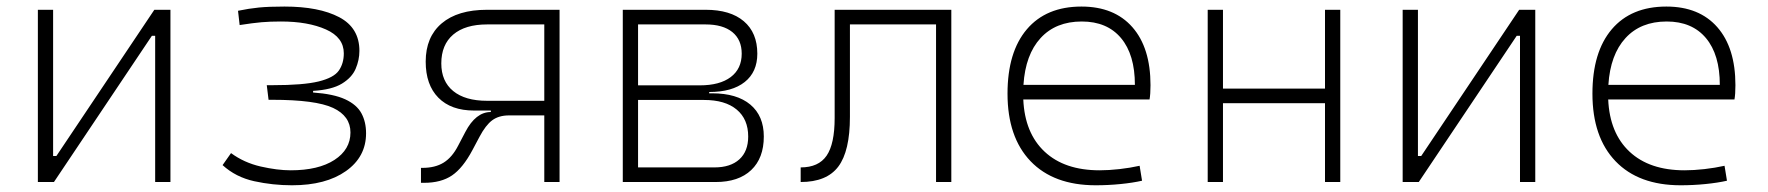

<svg xmlns="http://www.w3.org/2000/svg" viewBox="-20 -547 5313 577"><path d="M93.8 0V-517.6H139.6V-78.1H149.4L443.8 -517.6H492.2V0H446.3V-439.5H436.5L142.1 0Z M857.4 9.8Q799.8 9.8 744.1 -2.4Q688.5 -14.6 648.9 -50.8L674.3 -86.9Q713.4 -58.1 763.4 -46.6Q813.5 -35.2 853.5 -35.2Q937 -35.2 985.1 -66.4Q1033.2 -97.7 1033.2 -148.9Q1033.2 -198.2 981 -222.7Q928.7 -247.1 797.9 -247.1H787.1L781.7 -291H799.3Q891.6 -291 937.5 -302.2Q983.4 -313.5 998.3 -335Q1013.2 -356.4 1013.2 -386.7Q1013.2 -434.6 959.5 -458.5Q905.8 -482.4 824.2 -482.4Q791.5 -482.4 766.1 -480.2Q740.7 -478 700.2 -471.7L695.3 -514.6Q728.5 -521.5 758.1 -524.4Q787.6 -527.3 835 -527.3Q938.5 -527.3 999.3 -495.4Q1060.1 -463.4 1060.1 -394Q1060.1 -366.7 1048.8 -340.3Q1037.6 -314 1007.6 -295.7Q977.5 -277.3 920.9 -273.9V-269Q982.9 -264.6 1017.6 -248.5Q1052.2 -232.4 1066.2 -206.5Q1080.1 -180.7 1080.1 -146.5Q1080.1 -75.7 1019.8 -33Q959.5 9.8 857.4 9.8Z M1245.1 2.4V-42.5H1249.5Q1287.6 -42.5 1313.2 -58.3Q1338.9 -74.2 1356.9 -109.4L1378.4 -150.4Q1409.7 -210.4 1455.1 -210.4V-214.8H1404.8Q1335.4 -214.8 1297.4 -253.4Q1259.3 -292 1259.3 -361.8Q1259.3 -436 1307.4 -476.8Q1355.5 -517.6 1443.8 -517.6H1661.6V0H1615.7V-200.2H1509.8Q1479 -200.2 1459.2 -185.5Q1439.5 -170.9 1420.9 -135.7L1399.9 -96.2Q1371.1 -42 1338.4 -19.8Q1305.7 2.4 1254.4 2.4ZM1443.8 -244.1H1615.7V-473.6H1443.8Q1377.9 -473.6 1342 -443.1Q1306.2 -412.6 1306.2 -356.4Q1306.2 -302.7 1342 -273.4Q1377.9 -244.1 1443.8 -244.1Z M1851.6 0V-517.6H2100.6Q2174.8 -517.6 2215.3 -483.2Q2255.9 -448.7 2255.9 -385.7Q2255.9 -330.6 2218 -300.5Q2180.2 -270.5 2111.3 -270.5V-266.6H2120.1Q2194.3 -266.6 2234.9 -232.7Q2275.4 -198.7 2275.4 -136.7Q2275.4 -71.8 2237.5 -35.9Q2199.7 0 2130.9 0ZM2100.6 -473.6H1897.5V-290.5H2083Q2143.1 -290.5 2176 -315.4Q2209 -340.3 2209 -385.7Q2209 -427.7 2180.7 -450.7Q2152.3 -473.6 2100.6 -473.6ZM2095.7 -246.6H1897.5V-43.9H2127Q2175.3 -43.9 2201.9 -68.1Q2228.5 -92.3 2228.5 -136.7Q2228.5 -189 2193.8 -217.8Q2159.2 -246.6 2095.7 -246.6Z M2386.2 0V-43.9Q2439.9 -43.9 2464.1 -79.1Q2488.3 -114.3 2488.3 -192.4V-517.6H2838.9V0H2793V-473.6H2534.2V-195.8Q2534.2 -92.8 2499.3 -46.4Q2464.4 0 2386.2 0Z M3272.9 9.8Q3146.5 9.8 3077.1 -62.5Q3007.8 -134.8 3007.8 -265.6Q3007.8 -390.6 3065.9 -459Q3124 -527.3 3230 -527.3Q3328.6 -527.3 3383.1 -465.3Q3437.5 -403.3 3437.5 -291Q3437.5 -263.7 3434.6 -248H3055.2Q3059.6 -147 3119.4 -91.1Q3179.2 -35.2 3284.7 -35.2Q3312 -35.2 3344.2 -38.8Q3376.5 -42.5 3404.8 -48.8L3412.1 -3.9Q3384.3 2.4 3347.4 6.1Q3310.5 9.8 3272.9 9.8ZM3231 -482.4Q3152.8 -482.4 3107.2 -432.6Q3061.5 -382.8 3055.7 -292H3390.6Q3390.6 -382.8 3348.9 -432.6Q3307.1 -482.4 3231 -482.4Z M3609.4 0V-517.6H3655.3V-280.8H3961.9V-517.6H4007.8V0H3961.9V-236.8H3655.3V0Z M4195.3 0V-517.6H4241.2V-78.1H4251L4545.4 -517.6H4593.8V0H4547.9V-439.5H4538.1L4243.7 0Z M5030.8 9.8Q4904.3 9.8 4835 -62.5Q4765.6 -134.8 4765.6 -265.6Q4765.6 -390.6 4823.7 -459Q4881.8 -527.3 4987.8 -527.3Q5086.4 -527.3 5140.9 -465.3Q5195.3 -403.3 5195.3 -291Q5195.3 -263.7 5192.4 -248H4813Q4817.4 -147 4877.2 -91.1Q4937 -35.2 5042.5 -35.2Q5069.8 -35.2 5102.1 -38.8Q5134.3 -42.5 5162.6 -48.8L5169.9 -3.9Q5142.1 2.4 5105.2 6.1Q5068.4 9.8 5030.8 9.8ZM4988.8 -482.4Q4910.6 -482.4 4865 -432.6Q4819.3 -382.8 4813.5 -292H5148.4Q5148.4 -382.8 5106.7 -432.6Q5064.9 -482.4 4988.8 -482.4Z"/></svg>

Font: Caskaydia Cove ExtraLight
Style: Regular
Weight: 200
Monospace: yes
Designer: Aaron Bell
Foundry: Saja Typeworks
Version: Version 4.300; ttfautohint (v1.8.3)